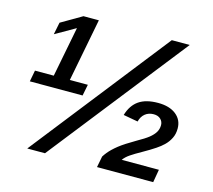

<svg xmlns="http://www.w3.org/2000/svg" viewBox="-99 -810 1033 930"><g transform="rotate(15 417.0 -344.5)"><path d="M315.4 -374 304.2 -317.4H39.6L50.3 -374H144.5L193.4 -625.5L92.8 -567.9L105 -628.9L209 -689.5H286.1L225.1 -374ZM742.2 -688 200.7 0H111.8L652.3 -688ZM461.4 -0.5 472.2 -56.2Q486.3 -78.6 505.9 -97.7Q518.6 -109.9 532.7 -121.1Q546.9 -132.3 566.2 -144.8Q585.4 -157.2 612.3 -172.9Q651.4 -194.8 669.9 -209.5Q689.9 -225.6 699.2 -241.5Q708.5 -257.3 708.5 -276.9Q708.5 -294.4 695.8 -306.6Q683.1 -318.8 661.1 -318.8Q635.7 -318.8 618.2 -304.7Q600.6 -290.5 594.2 -264.6L521 -277.8Q536.1 -328.6 571.5 -353Q606.9 -377.4 667.5 -377.4Q724.6 -377.4 757.6 -351.3Q790.5 -325.2 790.5 -281.7Q790.5 -253.9 779.8 -232.9Q769.5 -211.9 752.9 -195.6Q736.3 -179.2 715.3 -165.5Q703.1 -157.2 687.3 -147.7Q671.4 -138.2 651.9 -127Q621.1 -109.9 600.1 -95.7Q579.1 -81.5 567.9 -65.4H754.4L743.2 -0.5Z"/></g></svg>

Font: Arimo SemiBold
Style: Italic
Weight: 600
Italic angle: -12°
Version: Version 1.33